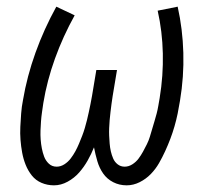

<svg xmlns="http://www.w3.org/2000/svg" viewBox="-20 -548 640 576"><path d="M142 8Q122 8 104.5 0.5Q87 -7 75.5 -21.5Q64 -36 57 -53.5Q50 -71 46.5 -90Q43 -109 41.5 -128.5Q40 -148 41 -168Q42 -188 43.5 -208Q45 -228 49 -248Q61 -319 86.5 -390Q112 -461 149 -528L204 -502Q169 -439 145 -372.5Q121 -306 110 -239Q108 -225 106 -211.5Q104 -198 103 -184Q102 -170 101.5 -156.5Q101 -143 102 -129.5Q103 -116 105.5 -103Q108 -90 112.5 -78Q117 -66 126.5 -57Q136 -48 150 -48Q162 -48 173 -55Q184 -62 192 -72.5Q200 -83 206 -94Q212 -105 217 -117Q222 -129 226.5 -140.5Q231 -152 234.5 -164Q238 -176 241 -188Q244 -200 246.5 -212Q249 -224 251.5 -236Q254 -248 256 -260L269 -338H331L318 -260Q316 -248 314.5 -236Q313 -224 311.5 -212Q310 -200 309 -188Q308 -176 307.5 -164Q307 -152 307.5 -140.5Q308 -129 309 -117Q310 -105 312.5 -94Q315 -83 319.5 -72.5Q324 -62 333 -55Q342 -48 354 -48Q366 -48 377 -55Q388 -62 395.5 -72Q403 -82 409 -93Q415 -104 420.5 -115Q426 -126 429.5 -137.5Q433 -149 436.5 -161Q440 -173 443.5 -184.5Q447 -196 450 -207.5Q453 -219 455 -231Q457 -243 459 -254Q470 -321 468.5 -387.5Q467 -454 453 -516L513 -528Q528 -461 530 -389.5Q532 -318 520 -246Q517 -227 513 -207.5Q509 -188 503.5 -169Q498 -150 491 -131.5Q484 -113 475.5 -94.5Q467 -76 457 -58.5Q447 -41 432.5 -26Q418 -11 399 -1.5Q380 8 360 8Q338 8 319.5 -1.5Q301 -11 289.5 -27.5Q278 -44 272 -64.5Q266 -85 262 -106Q254 -86 243 -66.5Q232 -47 217.5 -30.5Q203 -14 183 -3Q163 8 142 8Z"/></svg>

Font: Iosevka HT Light Extended
Style: Italic
Weight: 300
Width: 7
Italic angle: -9°
Monospace: yes
Designer: Belleve Invis
Foundry: Belleve Invis
Version: Version 32.3.0; ttfautohint (v1.8.4)